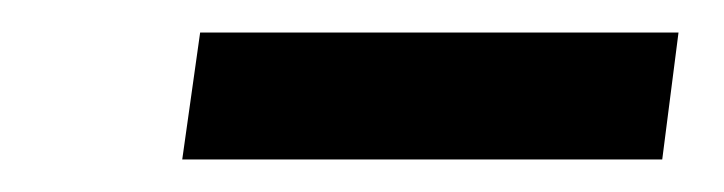

<svg xmlns="http://www.w3.org/2000/svg" viewBox="-20 -357 445 118"><path d="M92 -259H387L397 -337H103Z"/></svg>

Font: Unageo
Style: Regular-Italic
Weight: 400
Designer: Richard Sepsi
Foundry: Richard Sepsi
Version: Version 2.000